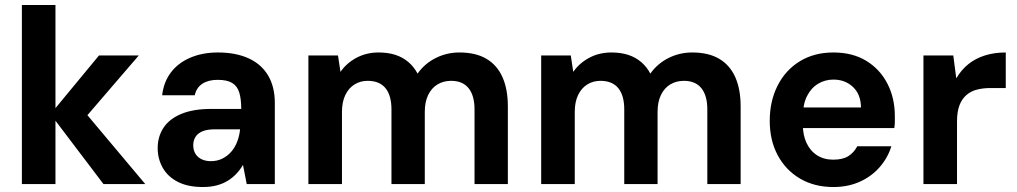

<svg xmlns="http://www.w3.org/2000/svg" viewBox="-20 -740 4088 772"><path d="M396 0 183 -281 378 -517H538L286 -224V-331L564 0ZM68 0V-720H203V0Z M796 12Q735 12 694.5 -9Q654 -30 634 -66Q614 -102 614 -144Q614 -191 637.5 -226.5Q661 -262 709 -282Q757 -302 828 -302H950Q950 -342 942 -368Q934 -394 913.5 -406.5Q893 -419 855 -419Q818 -419 794 -403.5Q770 -388 763 -357H632Q638 -410 667 -448.5Q696 -487 745 -508Q794 -529 856 -529Q928 -529 979.5 -505.5Q1031 -482 1058 -436.5Q1085 -391 1085 -326V0H972L957 -77Q946 -58 930.5 -41.5Q915 -25 895.5 -13Q876 -1 851 5.5Q826 12 796 12ZM828 -92Q853 -92 873.5 -102Q894 -112 909 -129Q924 -146 933 -168.5Q942 -191 945 -217V-220H843Q813 -220 794 -212Q775 -204 766 -189.5Q757 -175 757 -156Q757 -136 766 -121.5Q775 -107 791 -99.5Q807 -92 828 -92Z M1220 0V-517H1339L1349 -451Q1373 -486 1413 -507.5Q1453 -529 1502 -529Q1540 -529 1569.5 -519.5Q1599 -510 1621.5 -491Q1644 -472 1659 -444Q1687 -484 1731.5 -506.5Q1776 -529 1827 -529Q1893 -529 1936 -503.5Q1979 -478 2000.5 -429.5Q2022 -381 2022 -312V0H1888V-300Q1888 -356 1864 -385.5Q1840 -415 1794 -415Q1763 -415 1739 -400.5Q1715 -386 1701.5 -358Q1688 -330 1688 -290V0H1554V-300Q1554 -356 1530 -385.5Q1506 -415 1458 -415Q1429 -415 1405.5 -400.5Q1382 -386 1368.5 -358Q1355 -330 1355 -290V0Z M2156 0V-517H2275L2285 -451Q2309 -486 2349 -507.5Q2389 -529 2438 -529Q2476 -529 2505.5 -519.5Q2535 -510 2557.5 -491Q2580 -472 2595 -444Q2623 -484 2667.5 -506.5Q2712 -529 2763 -529Q2829 -529 2872 -503.5Q2915 -478 2936.5 -429.5Q2958 -381 2958 -312V0H2824V-300Q2824 -356 2800 -385.5Q2776 -415 2730 -415Q2699 -415 2675 -400.5Q2651 -386 2637.5 -358Q2624 -330 2624 -290V0H2490V-300Q2490 -356 2466 -385.5Q2442 -415 2394 -415Q2365 -415 2341.5 -400.5Q2318 -386 2304.5 -358Q2291 -330 2291 -290V0Z M3331 12Q3255 12 3197.5 -21.5Q3140 -55 3107.5 -115Q3075 -175 3075 -254Q3075 -334 3107 -396.5Q3139 -459 3196.5 -494Q3254 -529 3331 -529Q3408 -529 3463 -495.5Q3518 -462 3548 -404Q3578 -346 3578 -273Q3578 -263 3578 -251Q3578 -239 3576 -225H3172V-308H3442Q3441 -361 3409.5 -390.5Q3378 -420 3331 -420Q3297 -420 3269 -403Q3241 -386 3224.5 -353Q3208 -320 3208 -269V-240Q3208 -197 3223 -165Q3238 -133 3265.5 -115.5Q3293 -98 3330 -98Q3369 -98 3391.5 -112.5Q3414 -127 3427 -152H3564Q3550 -106 3517.5 -68.5Q3485 -31 3437.5 -9.5Q3390 12 3331 12Z M3693 0V-517H3813L3825 -425Q3845 -459 3873.5 -482Q3902 -505 3940 -517Q3978 -529 4024 -529V-386H3962Q3934 -386 3909.5 -380Q3885 -374 3866.5 -358.5Q3848 -343 3838 -317Q3828 -291 3828 -252V0Z"/></svg>

Font: DM Sans 11pt
Style: Bold
Weight: 700
Version: Version 4.004;gftools[0.9.30]